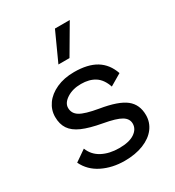

<svg xmlns="http://www.w3.org/2000/svg" viewBox="-182 -858 891 976"><g transform="rotate(-30 263.5 -370.0)"><path d="M48 0ZM48 -103 113 -148Q130 -104 172 -82Q214 -60 271 -60Q330 -60 361 -81Q392 -102 392 -134Q392 -163 363 -180.5Q334 -198 261 -211Q189 -224 147 -242.5Q105 -261 86 -289.5Q67 -318 67 -360Q67 -401 91 -435Q115 -469 160 -489.5Q205 -510 264 -510Q344 -510 392.5 -480.5Q441 -451 462 -390L394 -350Q378 -398 345.5 -419Q313 -440 264 -440Q215 -440 181 -418Q147 -396 147 -367Q147 -334 176.5 -316Q206 -298 282 -285Q386 -268 429 -234Q472 -200 472 -138Q472 -95 446.5 -61.5Q421 -28 373.5 -9Q326 10 263 10Q191 10 133 -18.5Q75 -47 48 -103ZM378 -750 280 -583H215L291 -750Z"/></g></svg>

Font: Work Sans
Style: Regular
Weight: 400
Designer: Wei Huang
Foundry: Wei Huang
Version: Version 1.500; ttfautohint (v1.6)